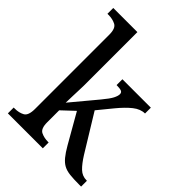

<svg xmlns="http://www.w3.org/2000/svg" viewBox="-217 -870 979 979"><g transform="rotate(45 272.5 -380.0)"><path d="M17 0V-42H25Q55 -42 77 -54Q99 -66 99 -114V-650Q99 -695 76.5 -706.5Q54 -718 25 -718H17V-760H191V-374Q191 -361 190 -340Q189 -319 188.5 -298Q188 -277 187.5 -262.5Q187 -248 187 -247L302 -385Q332 -421 342 -440.5Q352 -460 352 -473Q352 -486 341 -490Q330 -494 307 -494V-536H512V-494Q480 -494 449 -469.5Q418 -445 382 -401L319 -324L441 -125Q466 -85 488.5 -63.5Q511 -42 542 -42H545V0H532Q491 0 464 -3Q437 -6 418.5 -16Q400 -26 383.5 -46Q367 -66 348 -99L257 -258L191 -196V-109Q191 -64 213.5 -53Q236 -42 265 -42H269V0Z"/></g></svg>

Font: Noto Serif Sinhala SemiCondensed
Style: Regular
Weight: 400
Width: 4
Designer: Jelle Bosma - Monotype Design Team
Foundry: Monotype Imaging Inc.
Version: Version 2.007; ttfautohint (v1.8.4.7-5d5b)